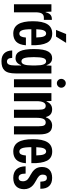

<svg xmlns="http://www.w3.org/2000/svg" viewBox="860 -1638 955 2716"><g transform="rotate(90 1338.0 -280.5)"><path d="M41 0V-529.8H145L148.9 -448.2H153.8Q165.5 -493.2 187 -513.9Q208.5 -534.7 247.1 -536.1H261.2V-422.9H230Q189.5 -422.9 171.6 -393.6Q153.8 -364.3 154.8 -298.8V0Z M455.1 9.8Q367.2 9.8 324 -58.6Q280.8 -127 280.8 -267.1Q280.8 -404.8 323.2 -472.9Q365.7 -541 455.1 -541Q547.4 -541 585.7 -466.6Q624 -392.1 620.1 -246.1H394Q394 -151.4 409.2 -113.8Q424.3 -76.2 455.1 -76.2Q482.4 -76.2 495.1 -98.6Q507.8 -121.1 511.7 -168.9H621.1Q613.3 -73.2 570.6 -31.7Q527.8 9.8 455.1 9.8ZM394 -315.9H510.7Q508.8 -393.6 494.9 -424.3Q481 -455.1 455.1 -455.1Q426.8 -455.1 411.9 -424.3Q397 -393.6 394 -315.9ZM403.8 -595.2 461.9 -737.8H586.9L498 -595.2Z M844.2 176.8Q772.5 176.8 734.1 136.7Q695.8 96.7 694.3 24.9H799.3Q801.3 66.9 814.9 83Q828.6 99.1 851.6 99.1Q881.8 99.1 894 70.6Q906.2 42 906.2 -9.8V-101.1H901.4Q874.5 -22 803.2 -22Q735.4 -22 704.8 -85.2Q674.3 -148.4 674.3 -280.8Q674.3 -353.5 683.3 -405Q692.4 -456.5 710 -485.6Q727.5 -514.6 750.2 -527.3Q772.9 -540 803.2 -540Q875.5 -540 901.4 -461.9H906.2L909.7 -529.8H1019.5V-26.9Q1019.5 31.7 1009 71.3Q998.5 110.8 975.8 134Q953.1 157.2 921.6 167Q890.1 176.8 844.2 176.8ZM788.6 -280.8Q788.6 -188.5 801.8 -147.2Q814.9 -106 848.6 -106Q906.2 -106 906.2 -251V-311Q906.2 -455.1 848.6 -455.1Q814 -455.1 801.3 -412.8Q788.6 -370.6 788.6 -280.8Z M1102.1 0V-529.8H1214.8V0ZM1096.2 -668.9Q1096.2 -695.3 1114.3 -714.1Q1132.3 -732.9 1157.2 -732.9Q1184.1 -732.9 1202.6 -714.1Q1221.2 -695.3 1221.2 -668.9Q1221.2 -643.6 1202.6 -625.2Q1184.1 -606.9 1157.2 -606.9Q1132.3 -606.9 1114.3 -625.5Q1096.2 -644 1096.2 -668.9Z M1298.8 0 1297.9 -529.8H1408.7L1411.6 -460.9H1417Q1448.2 -540 1527.8 -540Q1613.8 -540 1635.7 -452.1H1640.6Q1654.3 -493.2 1684.3 -516.6Q1714.4 -540 1755.9 -540Q1820.3 -540 1851.1 -497.1Q1881.8 -454.1 1881.8 -359.9V0H1766.6V-350.1Q1766.6 -405.8 1753.9 -427.5Q1741.2 -449.2 1712.9 -449.2Q1677.2 -449.2 1662.1 -416Q1647 -382.8 1647 -318.8V0H1532.7V-350.1Q1532.7 -406.2 1519.5 -427.7Q1506.3 -449.2 1478 -449.2Q1411.6 -449.2 1411.6 -318.8V0Z M2123.5 9.8Q2035.6 9.8 1992.4 -58.6Q1949.2 -127 1949.2 -267.1Q1949.2 -404.8 1991.7 -472.9Q2034.2 -541 2123.5 -541Q2215.8 -541 2254.2 -466.6Q2292.5 -392.1 2288.6 -246.1H2062.5Q2062.5 -151.4 2077.6 -113.8Q2092.8 -76.2 2123.5 -76.2Q2150.9 -76.2 2163.6 -98.6Q2176.3 -121.1 2180.2 -168.9H2289.6Q2281.7 -73.2 2239 -31.7Q2196.3 9.8 2123.5 9.8ZM2062.5 -315.9H2179.2Q2177.2 -393.6 2163.3 -424.3Q2149.4 -455.1 2123.5 -455.1Q2095.2 -455.1 2080.3 -424.3Q2065.4 -393.6 2062.5 -315.9Z M2497.1 9.8Q2417.5 9.8 2375.7 -34.9Q2334 -79.6 2333 -165H2436Q2436 -114.3 2450 -90.1Q2463.9 -65.9 2495.1 -65.9Q2544.9 -65.9 2544.9 -127.9Q2544.9 -144.5 2540 -158.4Q2535.2 -172.4 2529.1 -181.4Q2522.9 -190.4 2509.3 -200.7Q2495.6 -210.9 2486.3 -216.6Q2477.1 -222.2 2457 -232.9Q2430.2 -247.6 2411.6 -261.5Q2393.1 -275.4 2376.2 -294.7Q2359.4 -314 2351.1 -339.4Q2342.8 -364.7 2342.8 -396Q2342.8 -465.3 2382.8 -502.7Q2422.9 -540 2497.1 -540Q2570.8 -540 2611.1 -499Q2651.4 -458 2650.9 -373H2550.8Q2548.3 -423.3 2536.6 -444.6Q2524.9 -465.8 2496.1 -465.8Q2450.7 -465.8 2450.7 -407.2Q2450.7 -390.1 2456.3 -376.5Q2461.9 -362.8 2474.9 -351.6Q2487.8 -340.3 2499.5 -332.8Q2511.2 -325.2 2532.7 -314Q2580.6 -287.1 2600.1 -270Q2656.7 -220.7 2656.7 -143.1Q2656.7 -71.3 2615.7 -30.8Q2574.7 9.8 2497.1 9.8Z"/></g></svg>

Font: Lumene Sans Condensed
Style: Bold
Weight: 600
Width: 3
Designer: Deni Anggara
Version: Version 1.003;Glyphs 3.1.2 (3151)